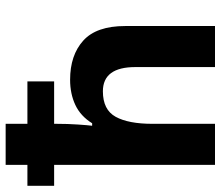

<svg xmlns="http://www.w3.org/2000/svg" viewBox="-72 -728 800 697"><g transform="rotate(-90 328.5 -380.0)"><path d="M227 -760V-681H381V-584H227V-575Q227 -535 224.5 -498Q222 -461 220 -446H229Q255 -488 295.5 -507Q336 -526 387 -526Q476 -526 529 -478.3Q582 -430.6 582 -326V0H433V-289Q433 -407 345 -407Q278 -407 252.5 -360.6Q227 -314.2 227 -227V0H78V-584H2V-681H78V-760Z"/></g></svg>

Font: Noto Sans Gunjala Gondi
Style: Regular
Weight: 400
Designer: Ek Type
Foundry: Ek Type
Version: Version 1.004